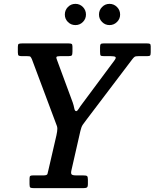

<svg xmlns="http://www.w3.org/2000/svg" viewBox="-20 -975 801 995"><path d="M133 -20V-48Q133 -60 136.5 -63Q140 -66 151 -66H205Q224 -66 226 -73.8Q228 -81.5 231.5 -96.5L272.5 -274Q277 -295 277.2 -307.2Q277.5 -319.5 269.5 -336.5L145 -669Q140.5 -678.5 137.5 -681.2Q134.5 -684 120.5 -684H93.5Q81 -684 76.8 -687Q72.5 -690 72.5 -704V-732Q72.5 -745 77 -747.5Q81.5 -750 94.5 -750H335.5Q347.5 -750 351.5 -747.2Q355.5 -744.5 355.5 -733V-707.5Q355.5 -692.5 352 -688.2Q348.5 -684 334 -684H291Q275 -684 272.8 -679.8Q270.5 -675.5 275.5 -664L357 -443.5Q362 -429 364.8 -414Q367.5 -399 375 -399Q380.5 -399 388 -411.2Q395.5 -423.5 405.5 -436.5L573.5 -662.5Q583 -675.5 578.2 -679.8Q573.5 -684 553.5 -684H520Q504.5 -684 501.5 -687.5Q498.5 -691 498.5 -707.5V-730Q498.5 -742 501.5 -746Q504.5 -750 516 -750H741.5Q751.5 -750 756.2 -748Q761 -746 761 -735.5V-703.5Q761 -691 757.8 -687.5Q754.5 -684 742.5 -684H698Q683 -684 678 -680.8Q673 -677.5 666 -668.5L428 -354.5Q417 -340 409.2 -329Q401.5 -318 396.5 -296L350.5 -94Q346.5 -78 350.5 -72Q354.5 -66 375.5 -66H411.5Q427 -66 431.2 -62.5Q435.5 -59 435.5 -44V-22Q435.5 -6.5 430.2 -3.2Q425 0 411 0H156.5Q142 0 137.5 -2.8Q133 -5.5 133 -20ZM547.5 -845Q525 -845 509 -861Q493 -877 493 -899.5Q493 -922.5 509 -938.8Q525 -955 547.5 -955Q570 -955 586.2 -938.8Q602.5 -922.5 602.5 -899.5Q602.5 -877 586.2 -861Q570 -845 547.5 -845ZM371 -845Q348 -845 332 -861Q316 -877 316 -899.5Q316 -922.5 332 -938.8Q348 -955 371 -955Q393.5 -955 409.5 -938.8Q425.5 -922.5 425.5 -899.5Q425.5 -877 409.5 -861Q393.5 -845 371 -845Z"/></svg>

Font: Besley* Narrow Medium
Style: Italic
Weight: 500
Width: 4
Italic angle: -13°
Designer: Owen Earl
Foundry: indestructible type*
Version: Version 3.000; ttfautohint (v1.8.3)